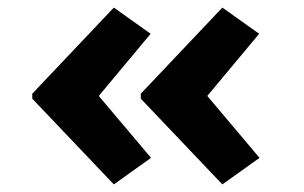

<svg xmlns="http://www.w3.org/2000/svg" viewBox="-20 -512 802 506"><path d="M566 -26 351 -252V-265L566 -492L663 -423L507 -236V-282L664 -96ZM280 -26 65 -252V-265L280 -492L377 -423L221 -236V-282L378 -96Z"/></svg>

Font: Lexend Giga
Style: Bold
Weight: 700
Version: Version 1.007